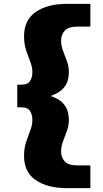

<svg xmlns="http://www.w3.org/2000/svg" viewBox="-20 -760 530 990"><path d="M104 44Q104 3 115 -29.5Q126 -62 136.5 -89Q147 -116 147 -142Q147 -168 135 -187.5Q123 -207 88 -207H69V-323H88Q123 -323 135 -342Q147 -361 147 -388Q147 -413 136.5 -440Q126 -467 115 -499.5Q104 -532 104 -573Q104 -657 164.5 -698.5Q225 -740 323 -740H446V-623H382Q333 -623 314 -602Q295 -581 295 -550Q295 -524 305 -498Q315 -472 325 -445Q335 -418 335 -389Q335 -366 328.5 -343Q322 -320 302 -300Q282 -280 241 -265Q282 -251 302 -230.5Q322 -210 328.5 -187Q335 -164 335 -141Q335 -112 325 -85Q315 -58 305 -31.5Q295 -5 295 21Q295 52 314 72.5Q333 93 382 93H446V210H323Q225 210 164.5 169Q104 128 104 44Z"/></svg>

Font: Georama ExtraExtended
Style: Bold
Weight: 700
Width: 8
Designer: Jean-Baptiste Levee
Foundry: Production Type
Version: Version 1.000